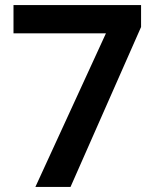

<svg xmlns="http://www.w3.org/2000/svg" viewBox="-20 -734 612 754"><path d="M119 0 396 -603H33V-714H534V-628L257 0Z"/></svg>

Font: Noto Sans Sora Sompeng Semi
Style: Bold
Weight: 700
Designer: Monotype Design Team. David Williams.
Foundry: Monotype Imaging Inc.
Version: Version 2.101; ttfautohint (v1.8.4.7-5d5b)